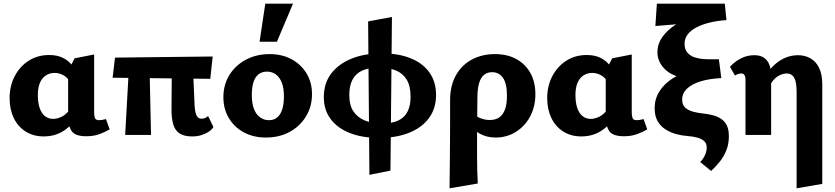

<svg xmlns="http://www.w3.org/2000/svg" viewBox="-20 -731 4524 1040"><path d="M217 8Q161 8 119 -18.5Q77 -45 54.5 -92Q32 -139 32 -199Q32 -266 60 -319Q88 -372 136 -402.5Q184 -433 246 -433Q288 -433 318 -419Q348 -405 367.5 -381Q387 -357 397 -327L361 -285Q346 -311 323.5 -323.5Q301 -336 276 -336Q248 -336 227 -321.5Q206 -307 195.5 -280.5Q185 -254 185 -217Q185 -176 194.5 -147Q204 -118 223 -102.5Q242 -87 268 -87Q290 -87 314.5 -99Q339 -111 359 -139L401 -101Q380 -69 353 -44Q326 -19 292 -5.5Q258 8 217 8ZM447 7Q388 7 368.5 -20.5Q349 -48 349 -105V-347L384 -415L490 -436V-122Q490 -105 494 -92.5Q498 -80 517 -80Q524 -80 533.5 -81.5Q543 -83 554 -86L574 -30Q548 -15 517.5 -4Q487 7 447 7Z M658 0 681 -412H789L798 0ZM590 -310 603 -419 1132 -425 1119 -304ZM909 -137 911 -412H1023L1034 -162Q1035 -138 1039 -121.5Q1043 -105 1051 -96.5Q1059 -88 1073 -88Q1082 -88 1091.5 -92Q1101 -96 1107 -103L1136 -43Q1127 -28 1110 -17Q1093 -6 1070.5 1Q1048 8 1022 8Q976 8 951.5 -9Q927 -26 918 -59Q909 -92 909 -137Z M1420 14Q1353 14 1301 -14Q1249 -42 1219.5 -91.5Q1190 -141 1190 -204Q1190 -273 1223 -325.5Q1256 -378 1312.5 -408Q1369 -438 1441 -438Q1507 -438 1558.5 -410.5Q1610 -383 1640 -334Q1670 -285 1670 -221Q1670 -154 1637.5 -100.5Q1605 -47 1549 -16.5Q1493 14 1420 14ZM1437 -80Q1466 -80 1484 -97Q1502 -114 1510 -143Q1518 -172 1518 -208Q1518 -254 1506 -284Q1494 -314 1473.5 -328.5Q1453 -343 1426 -343Q1397 -343 1378.5 -327Q1360 -311 1352 -283Q1344 -255 1344 -216Q1344 -170 1356 -140Q1368 -110 1389 -95Q1410 -80 1437 -80ZM1386 -505 1417 -711H1567L1480 -505Z M2033 16Q1943 16 1876 -10Q1809 -36 1771.5 -85.5Q1734 -135 1734 -205Q1734 -280 1774 -332.5Q1814 -385 1884.5 -413.5Q1955 -442 2049 -442Q2138 -442 2204 -415.5Q2270 -389 2306 -338.5Q2342 -288 2342 -217Q2342 -144 2304 -92Q2266 -40 2196.5 -12Q2127 16 2033 16ZM1981 216 1974 -615 2103 -639 2095 193ZM2049 -62Q2105 -62 2139 -79Q2173 -96 2188.5 -128.5Q2204 -161 2204 -206Q2204 -265 2183 -299.5Q2162 -334 2124 -349.5Q2086 -365 2033 -365Q1977 -365 1941.5 -348.5Q1906 -332 1889 -299Q1872 -266 1872 -217Q1872 -161 1894.5 -127.5Q1917 -94 1957 -78Q1997 -62 2049 -62Z M2415 289Q2416 226 2416.5 163Q2417 100 2417.5 38.5Q2418 -23 2418 -80Q2418 -137 2418 -187Q2418 -267 2449.5 -323Q2481 -379 2536 -408.5Q2591 -438 2661 -438Q2728 -438 2777 -411Q2826 -384 2853 -335.5Q2880 -287 2880 -221Q2880 -153 2851.5 -100Q2823 -47 2774 -16.5Q2725 14 2665 14Q2618 14 2580.5 -6Q2543 -26 2529 -61L2554 -109Q2568 -95 2590 -88Q2612 -81 2633 -81Q2665 -81 2685.5 -96Q2706 -111 2716 -140Q2726 -169 2726 -213Q2726 -279 2704.5 -309.5Q2683 -340 2646 -340Q2620 -340 2602.5 -326Q2585 -312 2576 -283.5Q2567 -255 2566 -212Q2565 -133 2564.5 -73.5Q2564 -14 2564 31.5Q2564 77 2564 114.5Q2564 152 2565 187.5Q2566 223 2568 263Z M3129 8Q3073 8 3031 -18.5Q2989 -45 2966.5 -92Q2944 -139 2944 -199Q2944 -266 2972 -319Q3000 -372 3048 -402.5Q3096 -433 3158 -433Q3200 -433 3230 -419Q3260 -405 3279.5 -381Q3299 -357 3309 -327L3273 -285Q3258 -311 3235.5 -323.5Q3213 -336 3188 -336Q3160 -336 3139 -321.5Q3118 -307 3107.5 -280.5Q3097 -254 3097 -217Q3097 -176 3106.5 -147Q3116 -118 3135 -102.5Q3154 -87 3180 -87Q3202 -87 3226.5 -99Q3251 -111 3271 -139L3313 -101Q3292 -69 3265 -44Q3238 -19 3204 -5.5Q3170 8 3129 8ZM3359 7Q3300 7 3280.5 -20.5Q3261 -48 3261 -105V-347L3296 -415L3402 -436V-122Q3402 -105 3406 -92.5Q3410 -80 3429 -80Q3436 -80 3445.5 -81.5Q3455 -83 3466 -86L3486 -30Q3460 -15 3429.5 -4Q3399 7 3359 7Z M3832 195 3773 147Q3789 130 3798.5 109.5Q3808 89 3808 68Q3808 46 3794.5 33.5Q3781 21 3757.5 14.5Q3734 8 3706 6Q3675 4 3643.5 -4.5Q3612 -13 3585 -30Q3558 -47 3542 -75Q3526 -103 3526 -145Q3526 -195 3551.5 -235.5Q3577 -276 3620.5 -304.5Q3664 -333 3719 -348Q3774 -363 3832 -363L3887 -308Q3823 -305 3775.5 -290.5Q3728 -276 3701.5 -251Q3675 -226 3675 -191Q3675 -163 3691.5 -148Q3708 -133 3734 -126Q3760 -119 3790 -116Q3818 -113 3842.5 -106.5Q3867 -100 3887 -86.5Q3907 -73 3917.5 -50.5Q3928 -28 3928 7Q3928 48 3915 81.5Q3902 115 3880.5 142.5Q3859 170 3832 195ZM3737 -306Q3688 -305 3651 -316.5Q3614 -328 3590 -348.5Q3566 -369 3553.5 -394.5Q3541 -420 3541 -447Q3541 -493 3568.5 -531.5Q3596 -570 3642 -599Q3688 -628 3744.5 -645Q3801 -662 3859 -665L3914 -622Q3868 -619 3827.5 -609.5Q3787 -600 3755 -584Q3723 -568 3705.5 -545.5Q3688 -523 3688 -494Q3688 -462 3704.5 -444.5Q3721 -427 3744 -420Q3767 -413 3787 -411.5Q3807 -410 3814 -410H3874L3887 -308ZM3530 -590 3538 -711H3906L3915 -622Z M4295 289V-233Q4295 -288 4281.5 -310.5Q4268 -333 4242 -333Q4223 -333 4202.5 -323Q4182 -313 4166 -293Q4150 -273 4140 -244L4097 -269Q4125 -327 4157.5 -362.5Q4190 -398 4226.5 -415Q4263 -432 4303 -432Q4340 -432 4370 -415Q4400 -398 4417 -363Q4434 -328 4434 -273V265ZM4018 0V-302Q4018 -311 4015.5 -318Q4013 -325 4008.5 -329Q4004 -333 3997 -333Q3987 -333 3978 -330Q3969 -327 3961 -322L3934 -369Q3958 -396 3992 -414Q4026 -432 4066 -432Q4098 -432 4118 -418.5Q4138 -405 4147.5 -380Q4157 -355 4157 -318V0Z"/></svg>

Font: Ysabeau Infant ExtraBold
Style: Regular
Weight: 800
Designer: Christian Thalmann (Catharsis Fonts)
Version: Version 2.001;gftools[0.9.30]; featfreeze: ss01,ss02,lnum